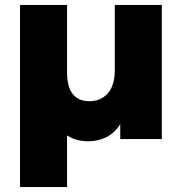

<svg xmlns="http://www.w3.org/2000/svg" viewBox="-20 -562 735 776"><path d="M634 -542V0H466V-60Q443 -24 409.5 -7.5Q376 9 338 9Q287 9 251 -15V194H61V-542H251V-270Q251 -153 342 -153Q387 -153 415.5 -184.5Q444 -216 444 -281V-542Z"/></svg>

Font: Montserrat Alternates ExtraBold
Style: Regular
Weight: 800
Designer: Julieta Ulanovsky
Foundry: Julieta Ulanovsky
Version: Version 7.200